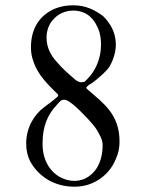

<svg xmlns="http://www.w3.org/2000/svg" viewBox="-20 -693 552 726"><path d="M79 -150C79 -125 84 -103 94 -83C124 -29 181 13 262 13C339 13 396 -36 418 -92C428 -113 432 -135 432 -158C432 -262 369 -304 312 -354C310 -356 306 -359 306 -362C306 -363 310 -366 316 -372C335 -381 353 -400 370 -414C380 -424 388 -432 394 -441C406 -462 418 -492 418 -524C418 -573 395 -607 370 -632C341 -654 305 -673 257 -673C233 -673 211 -669 192 -662C136 -640 97 -592 97 -514C97 -495 100 -477 106 -462C123 -408 163 -372 200 -335V-332C200 -330 197 -326 191 -322C185 -316 178 -311 170 -305L146 -287C109 -259 79 -211 79 -150ZM141 -147V-153C141 -214 160 -259 192 -293C198 -299 208 -316 221 -316C228 -316 236 -313 244 -307C268 -291 292 -264 311 -245C322 -232 339 -215 348 -199C356 -184 368 -166 368 -145C368 -80 342 -36 298 -16C286 -12 274 -9 263 -9C245 -9 228 -13 214 -20C171 -39 141 -87 141 -147ZM156 -550C156 -580 167 -606 184 -622C199 -639 226 -653 256 -653C313 -653 341 -616 356 -572C360 -556 362 -540 362 -524C362 -470 340 -424 311 -395L300 -384C296 -383 292 -382 287 -382C280 -382 273 -386 268 -389C242 -411 214 -435 192 -462C173 -483 156 -513 156 -550Z"/></svg>

Font: fbb
Style: Regular
Weight: 400
Designer: David J. Perry, Michael Sharpe
Version: Version 1.045